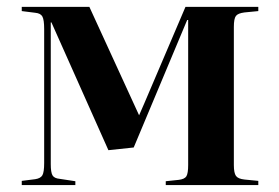

<svg xmlns="http://www.w3.org/2000/svg" viewBox="-20 -536 807 556"><path d="M43 0V-12.2L82 -17.1Q97.7 -19.5 102.8 -28.6Q107.9 -37.6 107.9 -64V-452.1Q107.9 -478.5 102.8 -488Q97.7 -497.6 82 -499L43 -503.9V-516.1H238.8L382.8 -202.1L397.9 -236.8L517.1 -516.1H728V-503.9L688 -500Q668.9 -497.6 663.1 -489.7Q657.2 -481.9 657.2 -458V-58.1Q657.2 -35.2 663.3 -26.6Q669.4 -18.1 688 -16.1L728 -12.2V0H460V-11.2L497.1 -15.1Q514.6 -17.1 519.8 -25.6Q524.9 -34.2 524.9 -58.1V-478H522L367.2 -108.9L293.9 -101.1L128.9 -471.2H127V-61Q127 -36.6 132.1 -28.1Q137.2 -19.5 152.8 -18.1L198.2 -11.2V0Z"/></svg>

Font: Display Semibold
Style: Regular
Weight: 600
Designer: Latin by Veronika Burian and Jose Scaglione. Greek by Irene Vlachou. Cyrillic by Vera Evstafieva.
Foundry: TypeTogether
Version: Version 3.002